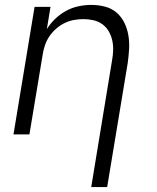

<svg xmlns="http://www.w3.org/2000/svg" viewBox="-20 -548 640 783"><path d="M352 215 437 -302Q441 -323 441.5 -344Q442 -365 437.5 -384.5Q433 -404 423 -421Q413 -438 397 -449.5Q381 -461 361 -465.5Q341 -470 320 -470Q301 -470 281.5 -466.5Q262 -463 243.5 -454Q225 -445 209 -431Q193 -417 181.5 -400Q170 -383 163.5 -364Q157 -345 154 -325L100 0H35L121 -520H186L171 -429Q185 -452 205.5 -471.5Q226 -491 250 -504Q274 -517 300.5 -522.5Q327 -528 352 -528Q381 -528 408 -521Q435 -514 455 -497Q475 -480 487 -455.5Q499 -431 503.5 -404Q508 -377 506.5 -349Q505 -321 501 -292L417 215Z"/></svg>

Font: Iosevka SS04 Lt Ex Obl
Style: Regular
Weight: 300
Width: 7
Italic angle: -9°
Monospace: yes
Designer: Belleve Invis
Foundry: Belleve Invis
Version: Version 19.0.0; ttfautohint (v1.8.4)